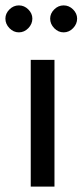

<svg xmlns="http://www.w3.org/2000/svg" viewBox="-34 -692 306 712"><path d="M80 0V-470H168V0ZM-14 -623Q-14 -642 1 -657Q16 -672 36 -672Q56 -672 71 -657Q86 -642 86 -623Q86 -603 71 -587.5Q56 -572 36 -572Q16 -572 1 -587.5Q-14 -603 -14 -623ZM152 -623Q152 -642 167 -657Q182 -672 202 -672Q222 -672 237 -657Q252 -642 252 -623Q252 -603 237 -587.5Q222 -572 202 -572Q182 -572 167 -587.5Q152 -603 152 -623Z"/></svg>

Font: Mukta Mahee
Style: Regular
Weight: 400
Designer: Shuchita Grover, Noopur Datye, Girish Dalvi, Yashodeep Gholap
Foundry: Ek Type
Version: Version 2.538;PS 1.000;hotconv 16.6.51;makeotf.lib2.5.65220;